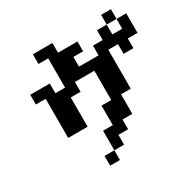

<svg xmlns="http://www.w3.org/2000/svg" viewBox="-210 -1069 1421 1421"><g transform="rotate(-30 500.0 -359.0)"><path d="M833 -692.4H917V-776.4H833ZM83 -526.4V-609.4H250V-526.4H333V-776.4H250V-859.4H417V-776.4H583V-692.4H500V-609.4H667V-692.4H750V-776.4H833V-859.4H917V-776.4H1000V-609.4H917V-526.4H833V-609.4H750V-276.4H667V-109.4H583V-26.4H500V57.6H417V140.6H333V57.6H417V-109.4H500V-276.4H583V-526.4H417V-442.4H333V-192.4H167V-526.4Z"/></g></svg>

Font: KH Dot Dougenzaka 12
Style: Regular
Weight: 400
Designer: Original version for X68000 by Keitarou Hiraki (http://hp.vector.co.jp/authors/VA000874/) / TrueType conversion by Homem
Version: Version 1.00.20150527